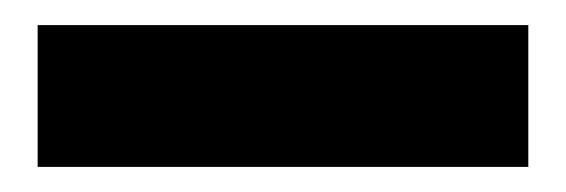

<svg xmlns="http://www.w3.org/2000/svg" viewBox="-20 -760 451 153"><path d="M401 -740H10V-627H401Z"/></svg>

Font: Bisquit Text
Style: Bold
Weight: 800
Version: Version 1.004;Glyphs 3.2.3 (3260)